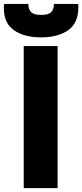

<svg xmlns="http://www.w3.org/2000/svg" viewBox="-92 -970 424 990"><path d="M30.3 0V-732.4H205.1V0ZM119.1 -777.3Q33.7 -777.3 -19.3 -813.5Q-72.3 -849.6 -72.3 -929.2Q-72.3 -939.5 -70.8 -949.7H54.2Q54.2 -921.9 68.4 -907.5Q82.5 -893.1 120.1 -893.1Q157.7 -893.1 171.9 -907.5Q186 -921.9 186 -949.7H311Q311.5 -944.8 311.8 -939.9Q312 -935.1 312 -932.6Q312 -851.1 259.5 -814.2Q207 -777.3 119.1 -777.3Z"/></svg>

Font: Anton SC
Style: Regular
Weight: 400
Designer: Vernon Adams
Foundry: Vernon Adams
Version: Version 2.116; ttfautohint (v1.8.4.7-5d5b)